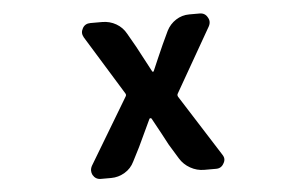

<svg xmlns="http://www.w3.org/2000/svg" viewBox="-44 -624 1088 688"><g transform="rotate(-5 500.0 -280.0)"><path d="M292 0Q273.4 0 263.7 -16.6Q259.8 -24.4 259.8 -32.2Q259.8 -41 264.6 -49.8L406.2 -286.1Q410.2 -292 406.2 -297.9L275.4 -510.7Q270.5 -519.5 270.5 -527.3Q270.5 -535.2 275.4 -543.9Q284.2 -559.6 303.7 -559.6H345.7Q373 -559.6 396 -546.4Q418.9 -533.2 431.6 -509.8L460 -460Q484.4 -413.1 508.8 -368.2Q509.8 -366.2 511.7 -366.2Q513.7 -366.2 514.6 -368.2Q520.5 -382.8 534.2 -413.6Q547.9 -444.3 554.7 -460L577.1 -507.8Q588.9 -531.2 610.8 -545.4Q632.8 -559.6 659.2 -559.6H696.3Q715.8 -559.6 724.6 -543Q729.5 -535.2 729.5 -526.9Q729.5 -518.6 724.6 -509.8L593.8 -281.2Q589.8 -275.4 593.8 -268.6L733.4 -48.8Q739.3 -40 739.3 -32.2Q739.3 -24.4 734.4 -16.6Q725.6 0 707 0H664.1Q637.7 0 614.3 -13.2Q590.8 -26.4 577.1 -48.8L544.9 -101.6Q543.9 -104.5 523.4 -142.1Q502.9 -179.7 492.2 -199.2Q491.2 -201.2 488.3 -201.2Q485.4 -201.2 484.4 -199.2Q478.5 -185.5 438.5 -101.6L413.1 -51.8Q401.4 -27.3 378.4 -13.7Q355.5 0 329.1 0Z"/></g></svg>

Font: Gen Jyuu Gothic Monospace Bold
Style: Bold
Weight: 700
Designer: [Source Han Sans]
Ryoko NISHIZUKA  (kana & ideographs); Paul D. Hunt (Latin, Greek & Cyrillic); Wenlong ZHANG  (bopomofo
Version: Version 1.002.20150607